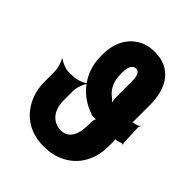

<svg xmlns="http://www.w3.org/2000/svg" viewBox="-206 -837 964 964"><g transform="rotate(45 276.0 -355.5)"><path d="M275 -108C214 -108 177 -155 177 -224V-294C177 -317 191 -355 204 -368L201 -371C188 -358 151 -344 129 -344L96 -343C73 -343 38 -357 26 -369L23 -366C32 -354 43 -317 43 -293V-224C43 -190 48 -159 59 -131C91 -49 160 10 269 10C304 10 336 5 364 -7C443 -38 500 -111 500 -224V-258C500 -262 499 -271 497 -273L494 -270H505C515 -273 526 -276 535 -279C537 -280 541 -279 543 -277L545 -280C543 -282 541 -287 541 -291L537 -393C537 -397 540 -402 542 -405L540 -407C533 -398 518 -395 505 -393C502 -392 496 -390 494 -387L497 -384C499 -387 500 -395 500 -400V-516C500 -638 443 -721 329 -721C304 -721 280 -717 258 -708C195 -681 152 -619 152 -525V-514C152 -483 157 -453 167 -426C196 -349 255 -296 334 -272H364L362 -275C356 -272 352 -254 352 -246V-224C352 -159 329 -108 275 -108ZM322 -595C346 -595 352 -567 352 -530V-424C352 -407 356 -382 363 -371L366 -373C361 -384 347 -400 335 -409C306 -431 286 -468 286 -521V-533C286 -569 297 -595 322 -595Z"/></g></svg>

Font: Asimov
Style: EdgeExtreme
Weight: 500
Designer: Google
Version: Version 2.000980: 2014